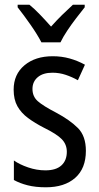

<svg xmlns="http://www.w3.org/2000/svg" viewBox="-20 -786 421 816"><path d="M345 -145Q345 -70 299.5 -30Q254 10 175 10Q131 10 97.5 1.5Q64 -7 39 -21V-104Q63 -87 99.5 -74.5Q136 -62 173 -62Q218 -62 241 -83Q264 -104 264 -141Q264 -172 243 -194Q222 -216 167 -243Q128 -263 99 -284.5Q70 -306 54 -334.5Q38 -363 38 -405Q38 -470 84 -508.5Q130 -547 204 -547Q242 -547 276 -537.5Q310 -528 341 -511L311 -445Q286 -459 259 -468Q232 -477 203 -477Q163 -477 140.5 -458Q118 -439 118 -408Q118 -376 140.5 -356Q163 -336 219 -307Q277 -276 311 -242Q345 -208 345 -145ZM156 -606Q139 -639 110 -680.5Q81 -722 55 -755V-766H105Q126 -749 150 -724Q174 -699 197 -673Q223 -702 243.5 -722Q264 -742 290 -766H340V-755Q324 -735 304 -709Q284 -683 266 -656Q248 -629 237 -606Z"/></svg>

Font: Noto Sans Lao Condensed
Style: Regular
Weight: 400
Width: 3
Designer: Monotype Design Team
Foundry: Monotype Imaging Inc.
Version: Version 2.003; ttfautohint (v1.8.4.7-5d5b)